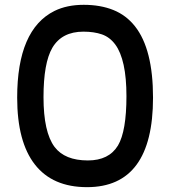

<svg xmlns="http://www.w3.org/2000/svg" viewBox="-20 -772 707 797"><path d="M615.2 -366.7Q615.2 4.9 341.3 4.9Q198.2 4.9 124.8 -89.1Q51.3 -183.1 51.3 -366.7Q51.3 -649.4 206.1 -726.6Q257.8 -752 327.4 -752Q397 -752 450.4 -730.5Q503.9 -709 540.5 -662.6Q615.2 -567.9 615.2 -366.7ZM504.9 -373Q504.9 -448.7 493.2 -502.4Q481.4 -556.2 458.7 -586.9Q436 -617.7 403.3 -629.2Q370.6 -640.6 326.2 -640.6Q281.7 -640.6 249.5 -624Q217.3 -607.4 197.3 -573.7Q160.6 -510.7 160.6 -368.7Q160.6 -223.6 206.5 -162.1Q249 -106 344.7 -106Q432.1 -106 469.7 -168Q504.9 -227.5 504.9 -373Z"/></svg>

Font: Wellfleet
Style: Regular
Weight: 400
Designer: Riccardo De Franceschi
Foundry: Riccardo De Franceschi
Version: Version 1.002